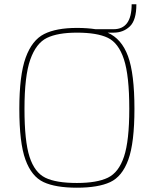

<svg xmlns="http://www.w3.org/2000/svg" viewBox="-20 -868 716 894"><path d="M606 -361Q606 -203 577.5 -124.5Q549 -46 493 -20Q437 6 338 6Q239 6 183 -20Q127 -46 98.5 -124.5Q70 -203 70 -361Q70 -518 99.5 -599.5Q129 -681 185.5 -709.5Q242 -738 338 -738Q386 -738 425 -732H509Q593 -732 593 -848H615Q615 -774 584.5 -745Q554 -716 509 -716H481Q546 -688 576 -606.5Q606 -525 606 -361ZM582 -361Q582 -516 557 -592Q532 -668 482 -692Q432 -716 338 -716Q249 -716 198.5 -691.5Q148 -667 121 -590.5Q94 -514 94 -361Q94 -211 117.5 -138Q141 -65 191 -40.5Q241 -16 338 -16Q431 -16 482 -40.5Q533 -65 557.5 -139Q582 -213 582 -361Z"/></svg>

Font: Exo Thin
Style: Regular
Weight: 250
Designer: Natanael Gama
Foundry: Natanael Gama
Version: Version 1.500; ttfautohint (v1.6)